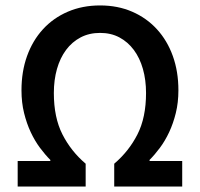

<svg xmlns="http://www.w3.org/2000/svg" viewBox="-20 -686 735 706"><path d="M45 0V-94H165V-98Q146 -117 127 -142.5Q108 -168 93 -200Q78 -232 68.5 -270.5Q59 -309 59 -354Q59 -423 79.5 -480Q100 -537 138 -578.5Q176 -620 229.5 -643Q283 -666 348 -666Q413 -666 466 -643Q519 -620 557 -578.5Q595 -537 615.5 -480Q636 -423 636 -354Q636 -309 626.5 -270.5Q617 -232 602 -200Q587 -168 568 -142.5Q549 -117 530 -98V-94H650V0H400V-84Q454 -130 485.5 -192Q517 -254 517 -344Q517 -392 505.5 -432.5Q494 -473 472 -502.5Q450 -532 419 -548.5Q388 -565 348 -565Q308 -565 276.5 -548.5Q245 -532 223 -502.5Q201 -473 189.5 -432.5Q178 -392 178 -344Q178 -254 209.5 -192Q241 -130 295 -84V0Z"/></svg>

Font: TT Toshiba Sans Medium
Style: Regular
Weight: 500
Designer: Paul D. Hunt
Foundry: Toshiba Corporation
Version: Version 2.020;PS 2.000;hotconv 1.0.86;makeotf.lib2.5.63406